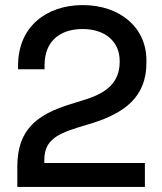

<svg xmlns="http://www.w3.org/2000/svg" viewBox="-20 -734 638 754"><path d="M48 -79V0H549V-94H154V-104C154 -175 191 -204 285 -233L344 -251C467 -290 555 -352 555 -487V-497C555 -628 449 -714 305 -714C161 -714 51 -628 51 -477V-462H155V-478C155 -572 215 -620 305 -620C392 -620 450 -571 450 -495V-491C450 -412 400 -370 318 -344L257 -325C125 -284 48 -226 48 -79Z"/></svg>

Font: Meta Space Medium
Style: Regular
Weight: 500
Designer: Meta Pool / Florian Karsten
Foundry: Meta Pool / Florian Karsten
Version: Version 2.000;Glyphs 3.1.1 (3137)